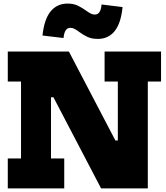

<svg xmlns="http://www.w3.org/2000/svg" viewBox="-20 -1053 930 1073"><path d="M545 0 145 -765H365L765 0ZM23.5 -597.5V-765H364.5L313.5 -509.5H265V-167.5H339V0H23.5V-167.5H97.5V-597.5ZM564.5 -597.5V-765H880V-597.5H806V0H651L586.5 -268H638.5V-597.5ZM547.5 -1028 665 -1013.5Q656 -923 620.8 -879.2Q585.5 -835.5 526.5 -835.5Q492.5 -835.5 468.2 -847Q444 -858.5 423.5 -874Q408 -885.5 396.5 -891.5Q385 -897.5 373.5 -897.5Q356 -897.5 346.8 -882.8Q337.5 -868 335 -840.5L217.5 -854.5Q227 -945.5 262.8 -989.2Q298.5 -1033 357.5 -1033Q391.5 -1033 415.8 -1021Q440 -1009 460.5 -994Q476.5 -982.5 487.5 -977Q498.5 -971.5 510 -971.5Q526.5 -971.5 536 -985.8Q545.5 -1000 547.5 -1028Z"/></svg>

Font: Hepta Slab ExtraLight ExtraBold
Style: Regular
Weight: 800
Version: Version 1.102